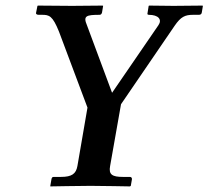

<svg xmlns="http://www.w3.org/2000/svg" viewBox="-20 -666 746 687"><path d="M257 -72C252 -44 237 -33 198 -33H172C167 -33 165 -30 164 -24L160 -1V1C160 1 269 -1 304 -1C341 -1 445 1 445 1L448 -1L452 -24C453 -30 449 -33 445 -33H420C382 -33 368 -41 374 -72L413 -293L605 -574C627 -606 642 -613 671 -613H691C697 -613 701 -615 702 -621L706 -645L704 -646C704 -646 610 -645 601 -645C590 -645 514 -646 514 -646L512 -645L508 -620C507 -617 507 -613 512 -613C547 -613 560.8 -596.1 547 -576L381 -334L291 -576C277 -609 288 -613 337 -613C341 -613 344 -617 345 -621L349 -645L347 -646C347 -646 243 -645 238 -645C225 -645 116 -646 116 -646L114 -645L109 -620C108 -615 113 -613 119 -613H130C156 -613 168 -610 191 -553L293 -281Z"/></svg>

Font: Linux Libertine O
Style: Bold Italic
Weight: 700
Italic angle: -11.5°
Designer: Philipp H. Poll
Foundry: Philipp H. Poll
Version: Version 4.1.0